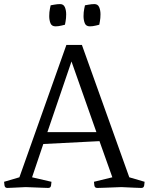

<svg xmlns="http://www.w3.org/2000/svg" viewBox="-33 -920 728 940"><path d="M124 -52 219 -30Q219 -24 217 -12Q215 0 204 0Q204 0 199 0Q194 0 170.5 -1Q147 -2 93 -4Q50 -2 30.5 -1Q11 0 6.5 0Q2 0 2 0Q-9 0 -11 -12.5Q-13 -25 -13 -30L62 -52L292 -700H368L600 -52L675 -30Q675 -25 673 -12.5Q671 0 660 0Q660 0 653.5 0Q647 0 626 -1Q605 -2 561 -4Q507 -2 482 -1Q457 0 449.5 0Q442 0 442 0Q431 0 429 -12Q427 -24 427 -30L517 -52L454 -229L179 -215ZM317 -619 199 -273H439ZM261 -900Q278 -900 284.5 -885Q291 -870 291 -850Q291 -831 288 -815Q285 -799 285 -799Q285 -799 269 -795Q253 -791 239 -791Q220 -791 214 -806.5Q208 -822 208 -841Q208 -861 211.5 -877.5Q215 -894 215 -894Q215 -894 231.5 -897Q248 -900 261 -900ZM429 -900Q446 -900 452.5 -885Q459 -870 459 -850Q459 -831 456 -815Q453 -799 453 -799Q453 -799 437 -795Q421 -791 407 -791Q388 -791 382 -806.5Q376 -822 376 -841Q376 -861 379.5 -877.5Q383 -894 383 -894Q383 -894 399.5 -897Q416 -900 429 -900Z"/></svg>

Font: Mate SC
Style: Regular
Weight: 400
Designer: Eduardo Rodriguez Tunni
Foundry: Eduardo Rodriguez Tunni
Version: Version 1.003; ttfautohint (v1.8.4.7-5d5b);gftools[0.9.24]